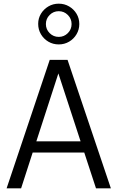

<svg xmlns="http://www.w3.org/2000/svg" viewBox="-20 -1026 640 1046"><path d="M16 0 251 -700H348L584 0H503L439 -195H158L95 0ZM178 -256H419L298 -626ZM300 -784Q269 -784 243.5 -799Q218 -814 203 -839.5Q188 -865 188 -896Q188 -926 203 -951Q218 -976 243.5 -991Q269 -1006 300 -1006Q331 -1006 356.5 -991Q382 -976 397 -951Q412 -926 412 -895Q412 -865 397 -839.5Q382 -814 356.5 -799Q331 -784 300 -784ZM300 -825Q329 -825 349.5 -845.5Q370 -866 370 -895Q370 -924 349.5 -944.5Q329 -965 300 -965Q271 -965 250.5 -944.5Q230 -924 230 -895Q230 -866 250.5 -845.5Q271 -825 300 -825Z"/></svg>

Font: Red Hat Mono
Style: Regular
Weight: 400
Designer: Pentagram, MCKL
Foundry: Pentagram, MCKL
Version: Version 1.023